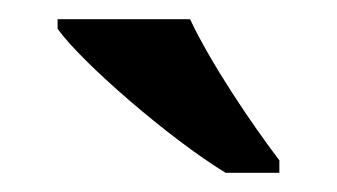

<svg xmlns="http://www.w3.org/2000/svg" viewBox="-20 -786 351 200"><path d="M215 -606H271V-619C242 -657 199 -721 178 -766H40V-756C65 -721 156 -642 215 -606Z"/></svg>

Font: Noto Serif Georgian SemiBold
Style: Regular
Weight: 600
Designer: Monotype Design Team, Akaki Razmadze
Foundry: Google LLC
Version: Version 2.003